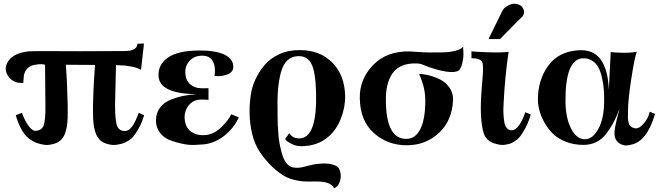

<svg xmlns="http://www.w3.org/2000/svg" viewBox="-20 -756 3510 1023"><path d="M748 -142Q736 -102 719 -72Q702 -42 689 -27Q676 -12 656.5 -2Q637 8 630 9.5Q623 11 609 14Q582 21 545 9Q508 -3 492 -41Q478 -74 476 -130.5Q474 -187 477 -246Q478 -287 482 -344.5Q486 -402 486 -410L331 -411Q338 -318 339 -246Q342 -187 340.5 -130.5Q339 -74 325 -41Q309 -3 271.5 9Q234 21 208 14Q206 14 203 13Q185 9 172.5 4.5Q160 0 138 -15Q116 -30 97 -62Q78 -94 64 -142L97 -155Q112 -112 132.5 -85Q153 -58 168 -59Q202 -60 212.5 -87.5Q223 -115 222 -198L220 -411Q213 -413 201.5 -414Q190 -415 164.5 -410.5Q139 -406 125 -390Q117 -382 112.5 -371Q108 -360 107 -352.5Q106 -345 105.5 -332Q105 -319 104 -314Q48 -311 22 -353Q-3 -393 26 -433Q55 -473 129 -482Q137 -484 266.5 -483.5Q396 -483 408 -483Q456 -484 641 -484Q712 -484 712 -523L747 -524Q746 -515 744.5 -500.5Q743 -486 739.5 -455Q736 -424 733.5 -403.5Q731 -383 731 -384Q711 -396 677.5 -402Q644 -408 621 -408L598 -409Q595 -304 593 -198Q593 -113 604 -85Q615 -57 648 -58Q686 -60 719 -155Z M1252 -131Q1229 -77 1178.5 -35.5Q1128 6 1068 13Q1050 14 1020 16Q990 18 953.5 10.5Q917 3 885.5 -9Q854 -21 832.5 -48.5Q811 -76 811 -114Q811 -154 832.5 -182.5Q854 -211 890 -225Q926 -239 958.5 -245.5Q991 -252 1027 -254Q832 -257 825 -348Q820 -409 872.5 -447.5Q925 -486 1039 -487Q1127 -488 1175.5 -465Q1224 -442 1223 -398Q1222 -370 1188 -358Q1154 -346 1123 -352Q1131 -404 1111 -434.5Q1091 -465 1039 -458Q1003 -452 982 -421.5Q961 -391 970 -348Q978 -308 1021 -291Q1031 -287 1048.5 -286Q1066 -285 1078 -286H1091V-285V-284V-283V-282V-281V-280V-279V-278V-277V-276V-275V-274V-273V-271V-270V-269V-268V-267V-265V-264V-263V-261V-260V-258V-257V-255V-254V-252V-251V-249V-247V-246V-244V-243V-241V-239V-237V-236V-234V-224L1079 -225Q1067 -226 1050 -225.5Q1033 -225 1022 -221Q990 -209 974.5 -178Q959 -147 965 -114Q971 -72 1001 -52.5Q1031 -33 1071 -36Q1119 -39 1158.5 -77.5Q1198 -116 1212 -147Z M1819 -246Q1820 -184 1796 -123.5Q1772 -63 1728 -26Q1686 10 1627 19.5Q1568 29 1537 12Q1507 -2 1499 -15L1521 -46Q1539 -21 1565 -19Q1657 -9 1664 -201Q1667 -331 1648 -394Q1629 -457 1572 -457Q1536 -457 1512 -435Q1488 -413 1476.5 -369.5Q1465 -326 1461 -275.5Q1457 -225 1459 -155Q1459 -154 1459 -131.5Q1459 -109 1460 -91.5Q1461 -74 1463 -44.5Q1465 -15 1469.5 8.5Q1474 32 1480.5 57Q1487 82 1497.5 100.5Q1508 119 1522 128Q1534 136 1552.5 137.5Q1571 139 1585.5 136Q1600 133 1620 127.5Q1640 122 1647 121Q1731 106 1773 129Q1788 137 1793.5 162.5Q1799 188 1790 213.5Q1781 239 1760 247Q1754 231 1729 220Q1705 210 1658 211Q1611 212 1590 210Q1541 204 1511 190Q1481 176 1450 150Q1418 124 1382.5 79Q1347 34 1331 -16Q1298 -124 1316 -249Q1322 -291 1340 -331Q1358 -371 1388.5 -408Q1419 -445 1468.5 -467.5Q1518 -490 1579 -489Q1684 -489 1750 -423Q1816 -357 1819 -246Z M2448 -508Q2447 -503 2449 -477Q2451 -451 2442.5 -416.5Q2434 -382 2415 -376Q2374 -362 2267 -398Q2258 -401 2244 -407Q2230 -413 2220.5 -415.5Q2211 -418 2197 -418Q2112 -420 2073 -367.5Q2034 -315 2036 -218Q2038 -16 2144 -16Q2194 -16 2220 -69Q2246 -122 2246 -218Q2247 -288 2213 -362Q2235 -362 2264 -355Q2293 -348 2324 -333Q2355 -318 2375 -289Q2395 -260 2394 -223Q2389 -113 2318.5 -47.5Q2248 18 2147 18Q2045 18 1972 -47Q1899 -112 1897 -232Q1895 -334 1968 -409.5Q2041 -485 2164 -482Q2165 -482 2200.5 -479.5Q2236 -477 2268 -476.5Q2300 -476 2339.5 -477Q2379 -478 2408.5 -486Q2438 -494 2448 -508Z M2772 -696Q2773 -688 2770 -680Q2767 -672 2763.5 -668Q2760 -664 2750.5 -655Q2741 -646 2739 -644L2644 -548H2583L2655 -695Q2667 -721 2702 -733Q2721 -740 2744 -731.5Q2767 -723 2772 -696ZM2808 -146Q2796 -105 2780 -75Q2764 -45 2751.5 -29.5Q2739 -14 2722.5 -3.5Q2706 7 2698 9.5Q2690 12 2678 14Q2651 21 2611 7Q2571 -7 2558 -44Q2536 -113 2544 -248Q2545 -268 2548 -302.5Q2551 -337 2552.5 -358Q2554 -379 2553.5 -399Q2553 -419 2549 -426Q2537 -446 2492 -446V-483Q2505 -480 2579 -477.5Q2653 -475 2690 -480Q2670 -349 2663 -198Q2661 -172 2662.5 -147Q2664 -122 2667.5 -103Q2671 -84 2681.5 -72.5Q2692 -61 2708 -62Q2746 -64 2779 -158Z M3470 -149Q3427 -1 3342 15Q3332 18 3318.5 19Q3305 20 3287.5 12Q3270 4 3260 -15Q3255 -26 3254 -40.5Q3253 -55 3257.5 -79.5Q3262 -104 3266.5 -121Q3271 -138 3281 -176Q3264 -132 3249.5 -104.5Q3235 -77 3212 -46Q3189 -15 3158 0.5Q3127 16 3088 16Q3036 16 2993 -1.5Q2950 -19 2923.5 -46Q2897 -73 2879 -106.5Q2861 -140 2853.5 -170Q2846 -200 2846 -225Q2846 -329 2900 -404.5Q2954 -480 3059 -488Q3141 -494 3180.5 -439Q3220 -384 3224 -277L3234 -479Q3251 -476 3294.5 -475Q3338 -474 3373 -480Q3361 -450 3343 -332.5Q3325 -215 3326 -158V-143Q3325 -128 3326 -121.5Q3327 -115 3329.5 -102.5Q3332 -90 3340 -83Q3348 -76 3360 -73Q3384 -67 3410 -98Q3436 -129 3442 -161ZM3199 -223Q3199 -255 3197 -282Q3195 -309 3187.5 -342Q3180 -375 3168 -397.5Q3156 -420 3133 -434Q3110 -448 3079 -445Q2991 -433 2993 -213Q2994 -127 3023 -70.5Q3052 -14 3097 -14Q3137 -14 3168 -69Q3199 -124 3199 -223Z"/></svg>

Font: GFS Artemisia
Style: Bold
Weight: 700
Designer: Designed by Takis Katsoulidis.
Foundry: Designed by Takis Katsoulidis.
Version: Version 1.0